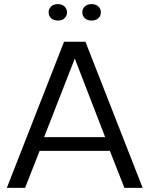

<svg xmlns="http://www.w3.org/2000/svg" viewBox="-20 -915 728 935"><path d="M674.8 0H585.9L515.1 -180.2H172.9L102.1 0H13.2L292 -711.9H396ZM492.2 -247.1 344.2 -629.9 194.8 -247.1ZM262.2 -814.9Q241.2 -814.9 229 -826.2Q216.8 -837.4 216.8 -855Q216.8 -872.1 229 -883.5Q241.2 -895 262.2 -895Q282.2 -895 294.2 -883.5Q306.2 -872.1 306.2 -855Q306.2 -837.4 294.4 -826.2Q282.7 -814.9 262.2 -814.9ZM425.8 -814.9Q405.3 -814.9 393.1 -826.2Q380.9 -837.4 380.9 -855Q380.9 -872.1 393.1 -883.5Q405.3 -895 425.8 -895Q446.8 -895 459 -883.5Q471.2 -872.1 471.2 -855Q471.2 -837.4 459 -826.2Q446.8 -814.9 425.8 -814.9Z"/></svg>

Font: Creato Display
Style: Regular
Weight: 400
Version: Version 1.000